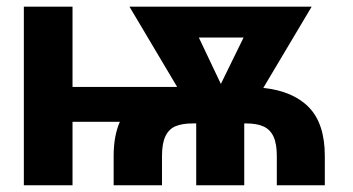

<svg xmlns="http://www.w3.org/2000/svg" viewBox="-20 -550 1047 570"><path d="M195.3 -292H505.9L364.3 -530.3H905.3L761.7 -289.1Q851.1 -279.3 897.7 -230.7Q944.3 -182.1 944.3 -86.9V0H801.8V-86.9Q801.8 -123 792.2 -144Q782.7 -165 762.9 -174.3Q743.2 -183.6 710 -183.6H705.1V0H562.5V-183.6H552.7Q521 -183.6 501.2 -175.3Q481.4 -167 471.2 -145.8Q460.9 -124.5 460.9 -86.9V0H317.4V-86.9Q317.4 -147 335.9 -188.5H195.3V0H50.8V-530.3H195.3ZM635.7 -300.8 703.1 -438.5H570.3Z"/></svg>

Font: Pretendard GOV
Style: Bold
Weight: 700
Designer: Base glyphs from Inter by Rasmus Andersson; Hangeul glyphs from Noto Sans CJK(Source Han Sans) by Jang Soo-young and Kan
Foundry: Kil Hyung-jin
Version: Version 1.309